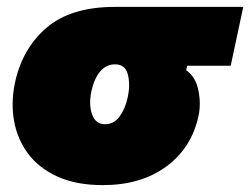

<svg xmlns="http://www.w3.org/2000/svg" viewBox="-20 -522 727 558"><path d="M279 16Q201.5 16 147.2 -8.8Q93 -33.5 61.8 -75.2Q30.5 -117 21 -170Q11.5 -223 23 -279Q43.5 -379 114.2 -440.5Q185 -502 314.5 -502H687L650.5 -331H524L521 -318Q548.5 -299 556.5 -259.8Q564.5 -220.5 557 -185.5Q537 -92 463.2 -38Q389.5 16 279 16ZM285 -161Q311.5 -161 328 -184Q344.5 -207 351.5 -240.5Q359 -276.5 351.5 -305.8Q344 -335 314.5 -335Q288.5 -335 271 -314.2Q253.5 -293.5 245.5 -256.5Q237.5 -217.5 247.8 -189.2Q258 -161 285 -161Z"/></svg>

Font: Commissioner Black
Style: Italic
Weight: 900
Italic angle: -12°
Designer: Kostas Bartsokas
Foundry: Kostas Bartsokas
Version: Version 1.000; ttfautohint (v1.8.3)